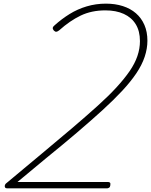

<svg xmlns="http://www.w3.org/2000/svg" viewBox="-20 -1035 830 1055"><path d="M19 0Q11 0 8 -5Q5 -10 6.5 -16Q8 -22 12 -26L211 -192Q305 -270 380.5 -334.5Q456 -399 516.5 -453.5Q577 -508 620.5 -555.5Q664 -603 692.5 -644.5Q721 -686 735 -727Q749 -768 749 -809Q749 -864 726 -901.5Q703 -939 660.5 -958.5Q618 -978 559 -978Q483 -978 423.5 -949.5Q364 -921 306 -869Q296 -861 289.5 -860.5Q283 -860 276 -867Q269 -875 270 -882Q271 -889 280 -896Q319 -931 362.5 -958Q406 -985 456.5 -1000Q507 -1015 562 -1015Q613 -1015 655 -1001.5Q697 -988 727 -962Q757 -936 773.5 -898Q790 -860 790 -811Q790 -768 775 -723Q760 -678 729 -632Q698 -586 651.5 -536Q605 -486 543 -429.5Q481 -373 403 -306.5Q325 -240 230 -163L76 -35H574Q581 -35 584.5 -31Q588 -27 586 -16Q585 -7 579 -3.5Q573 0 568 0Z"/></svg>

Font: Playwrite AU QLD Thin
Style: Regular
Weight: 250
Designer: Veronika Burian, José Scaglione
Foundry: TypeTogether
Version: Version 1.002